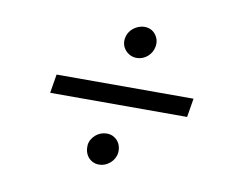

<svg xmlns="http://www.w3.org/2000/svg" viewBox="-58 -587 767 608"><g transform="rotate(10 326.0 -283.5)"><path d="M112.6 -314.3H552.9L543 -253.9H102.6ZM248.2 -111.9Q249.3 -121.4 254.1 -129.8Q258.9 -138.1 266.2 -144.5Q273.4 -150.9 282.8 -154.5Q292.3 -158 302.2 -158Q312.9 -158 321.7 -153.8Q330.6 -149.5 336.8 -142.2Q343 -134.9 345.9 -125.2Q348.7 -115.4 347.7 -104Q346.6 -94.5 341.8 -85.8Q337 -77.1 329.7 -70.7Q322.4 -64.3 313.2 -60.5Q304 -56.8 294.4 -56.8Q283 -56.8 274 -61.3Q264.9 -65.7 258.9 -73.2Q252.8 -80.6 250 -90.7Q247.2 -100.9 248.2 -111.9ZM305.8 -464.8Q307.2 -474.4 312.1 -483Q317.1 -491.5 324.6 -497.7Q332 -503.9 341.4 -507.6Q350.9 -511.4 360.8 -511.4Q382.8 -511.4 396 -495.4Q409.4 -478.7 406.2 -457.4Q404.8 -447.4 400 -438.7Q395.2 -430 388 -423.7Q380.7 -417.3 371.8 -413.7Q362.9 -410.2 353.3 -410.2Q331.7 -410.2 316.8 -426.5Q302.6 -442.5 305.8 -464.8Z"/></g></svg>

Font: Inter P Light
Style: Italic
Weight: 300
Italic angle: 9.39999°
Designer: Rasmus Andersson
Foundry: rsms
Version: Version 3.018;git-588b23468